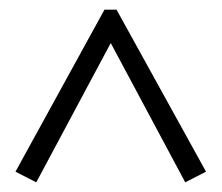

<svg xmlns="http://www.w3.org/2000/svg" viewBox="-20 -608 458 397"><path d="M55 -231 12 -253 196 -588H221L406 -253L363 -231L209 -519Z"/></svg>

Font: Piazzolla 24pt Light
Style: Regular
Weight: 300
Designer: Juan Pablo del Peral
Foundry: Huerta Tipografica
Version: Version 2.005